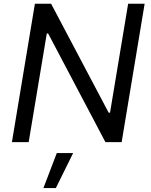

<svg xmlns="http://www.w3.org/2000/svg" viewBox="-20 -747 793 1009"><path d="M740.1 -727.3H653.4L558.2 -154.8H551.1L248.6 -727.3H163.4L42.6 0H130.7L225.9 -571H233L534.1 0H619.3ZM208.1 241.5H273.4L364.3 57.5H278.4Z"/></svg>

Font: Margiela Sans
Style: Italic
Weight: 400
Italic angle: -9.39999°
Designer: Stefan Endress, Andreas Faust
Version: Version 1.100;FEAKit 1.0